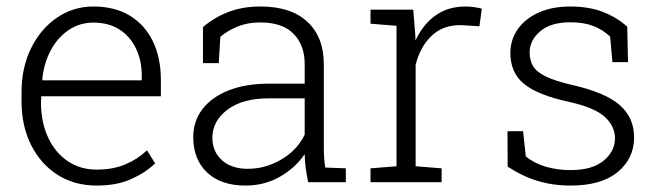

<svg xmlns="http://www.w3.org/2000/svg" viewBox="-20 -558 2019 588"><path d="M275.9 10.3Q208 10.3 156.2 -22.7Q104.5 -55.7 75.2 -114Q45.9 -172.4 45.9 -248.5V-275.4Q45.9 -351.1 75.2 -410.4Q104.5 -469.7 154.5 -503.9Q204.6 -538.1 266.1 -538.1Q331.1 -538.1 377.2 -510.3Q423.3 -482.4 448 -431.9Q472.7 -381.3 472.7 -313V-263.2H106.4L105.5 -241.7Q106 -183.1 127.2 -137.2Q148.4 -91.3 186.8 -64.9Q225.1 -38.6 275.9 -38.6Q325.7 -38.6 363.5 -54.4Q401.4 -70.3 430.2 -97.7L455.1 -57.6Q424.3 -28.3 380.6 -9Q336.9 10.3 275.9 10.3ZM110.4 -312H414.1V-326.7Q414.1 -373 396.2 -409.9Q378.4 -446.8 345.5 -467.8Q312.5 -488.8 266.1 -488.8Q224.1 -488.8 190.4 -466.1Q156.7 -443.4 135.5 -404.1Q114.3 -364.7 109.4 -314.9Z M731.9 10.3Q656.7 10.3 614.3 -29.8Q571.8 -69.8 571.8 -138.2Q571.8 -187 600.1 -223.9Q628.4 -260.7 680.4 -281.2Q732.4 -301.8 803.7 -301.8H913.1V-362.3Q913.1 -419.4 879.2 -454.3Q845.2 -489.3 776.9 -489.3Q738.3 -489.3 707.8 -476.8Q677.2 -464.4 654.8 -445.3L649.9 -364.7H601.6V-475.1Q635.7 -504.4 679.2 -521.2Q722.7 -538.1 777.8 -538.1Q871.1 -538.1 921.4 -491.2Q971.7 -444.3 971.7 -361.3V-106.4Q971.7 -90.8 972.7 -75.4Q973.6 -60.1 976.1 -44.9L1039.1 -42.5V0H923.8Q918 -28.8 915.8 -46.4Q913.6 -64 913.1 -85.9Q884.3 -43.5 836.9 -16.6Q789.6 10.3 731.9 10.3ZM738.8 -41Q793 -41 841.6 -69.6Q890.1 -98.1 913.1 -145.5V-256.8H803.2Q722.2 -256.8 676.3 -221.9Q630.4 -187 630.4 -136.2Q630.4 -93.8 659.7 -67.4Q689 -41 738.8 -41Z M1114.7 0V-42.5L1194.3 -48.8V-479L1114.7 -485.4V-528.3H1245.6L1252 -447.8L1252.4 -433.6Q1274.9 -482.9 1313.5 -510.5Q1352.1 -538.1 1405.8 -538.1Q1418.9 -538.1 1433.8 -535.9Q1448.7 -533.7 1455.6 -531.2L1448.2 -477.5L1394 -481Q1337.9 -482.4 1302.2 -448.7Q1266.6 -415 1252.9 -359.4V-48.8L1332.5 -42.5V0Z M1727.5 10.3Q1671.9 10.3 1624.3 -4.6Q1576.7 -19.5 1534.7 -47.9L1534.2 -156.2H1582L1590.3 -78.6Q1618.7 -56.6 1653.3 -46.9Q1688 -37.1 1727.5 -37.1Q1793.9 -37.1 1828.6 -65.9Q1863.3 -94.7 1863.3 -134.3Q1863.3 -171.4 1832.3 -200Q1801.3 -228.5 1722.2 -246.1Q1627.4 -266.6 1585.2 -300.8Q1543 -335 1543 -396Q1543 -436 1565.4 -468.3Q1587.9 -500.5 1629.2 -519.3Q1670.4 -538.1 1726.1 -538.1Q1784.2 -538.1 1827.1 -521.2Q1870.1 -504.4 1900.9 -476.1L1903.3 -367.7H1855.5L1848.6 -445.8Q1826.7 -466.8 1797.4 -478.3Q1768.1 -489.7 1726.1 -489.7Q1666.5 -489.7 1634.3 -462.2Q1602.1 -434.6 1602.1 -397.9Q1602.1 -374 1612.1 -356.2Q1622.1 -338.4 1650.6 -324.2Q1679.2 -310.1 1733.9 -297.4Q1833 -274.9 1877.4 -236.6Q1921.9 -198.2 1921.9 -137.2Q1921.9 -72.8 1871.8 -31.2Q1821.8 10.3 1727.5 10.3Z"/></svg>

Font: Roboto Slab LO Light
Style: Regular
Weight: 300
Designer: Google
Version: Version 2.000